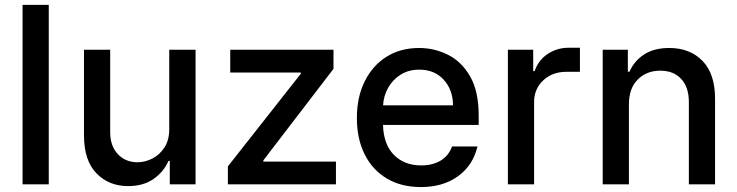

<svg xmlns="http://www.w3.org/2000/svg" viewBox="-20 -747 2988 778"><path d="M177.6 -727.3V0H71.4V-727.3Z M665.8 -226.2V-545.5H772.4V0H668V-94.5H662.3Q643.5 -50.8 602.1 -21.8Q560.7 7.1 499.3 7.1Q420.8 7.1 370.6 -44.9Q320.3 -96.9 320.3 -198.5V-545.5H426.5V-211.3Q426.5 -155.5 457.4 -122.5Q488.3 -89.5 537.6 -89.5Q567.5 -89.5 597.1 -104.4Q626.8 -119.3 646.5 -149.7Q666.2 -180 665.8 -226.2Z M903.4 0V-72.8L1198.9 -448.2V-453.1H913V-545.5H1331.3V-468L1047.2 -97.3V-92.3H1341.3V0Z M1685.7 11Q1605.5 11 1547.2 -23.8Q1489 -58.6 1457.6 -121.6Q1426.1 -184.7 1426.1 -269.2Q1426.1 -353 1457.6 -416.9Q1489 -480.8 1545.6 -516.7Q1602.3 -552.6 1678.3 -552.6Q1740.1 -552.6 1795.3 -525Q1850.5 -497.5 1885.1 -437.3Q1919.7 -377.1 1919.7 -278.4V-240.8H1532Q1534.1 -161.9 1576.3 -119.3Q1618.6 -76.7 1686.8 -76.7Q1732.2 -76.7 1764.9 -95.9Q1797.6 -115.1 1811.8 -153.4H1914.8Q1896.3 -76.3 1835.6 -32.7Q1774.9 11 1685.7 11ZM1532.3 -320.3H1815.7Q1815.3 -382.8 1778.1 -423.8Q1740.8 -464.8 1679 -464.8Q1636 -464.8 1603.9 -444.8Q1571.7 -424.7 1553.1 -391.9Q1534.4 -359 1532.3 -320.3Z M2038 0V-545.5H2140.6V-458.8H2146.3Q2161.2 -502.8 2199 -528.2Q2236.9 -553.6 2284.8 -553.6H2329.9V-456H2274.5Q2218 -456 2181.1 -421.3Q2144.2 -386.7 2144.2 -333.1V0Z M2528.4 -323.9V0H2422.2V-545.5H2524.1V-456.7H2530.9Q2549.7 -500 2590 -526.3Q2630.3 -552.6 2691.8 -552.6Q2775.6 -552.6 2826.5 -500.4Q2877.5 -448.2 2877.5 -346.9V0H2771.3V-334.2Q2771.3 -393.5 2740.4 -427Q2709.5 -460.6 2655.5 -460.6Q2600.1 -460.6 2564.3 -424.9Q2528.4 -389.2 2528.4 -323.9Z"/></svg>

Font: Inter Zeller Medium
Style: Regular
Weight: 500
Designer: Rasmus Andersson; Joe Bland
Foundry: zeller
Version: Version 3.015;git-dec3a8cb1